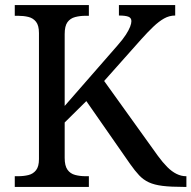

<svg xmlns="http://www.w3.org/2000/svg" viewBox="-20 -734 752 754"><path d="M38 0V-42H51Q73 -42 91.5 -46.5Q110 -51 121.5 -65.5Q133 -80 133 -109V-604Q133 -634 121.5 -648.5Q110 -663 91.5 -667.5Q73 -672 51 -672H38V-714H329V-672H316Q294 -672 275 -667Q256 -662 245 -647Q234 -632 234 -600V-318L441 -555Q463 -580 474.5 -598Q486 -616 491 -629Q496 -642 496 -651Q496 -664 484 -668.5Q472 -673 447 -673V-714H668V-673Q645 -673 624.5 -661.5Q604 -650 582 -629Q560 -608 534 -579L389 -416L600 -122Q619 -96 637 -78Q655 -60 673.5 -51Q692 -42 710 -42H712V0H701Q651 0 618.5 -4Q586 -8 564.5 -18Q543 -28 526.5 -45.5Q510 -63 491 -90L319 -337L234 -253V-114Q234 -83 245 -67.5Q256 -52 275 -47Q294 -42 316 -42H329V0Z"/></svg>

Font: Noto Rashi Hebrew
Style: Regular
Weight: 400
Version: Version 1.006